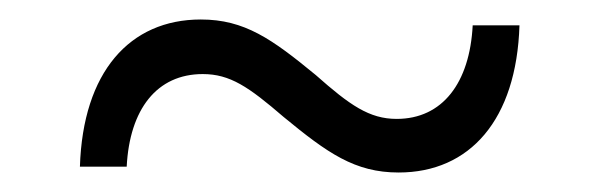

<svg xmlns="http://www.w3.org/2000/svg" viewBox="-20 -449 615 197"><path d="M110 -278C113 -337 141 -373 188 -373C216 -373 235 -360 271 -329C316 -292 344 -272 389 -272C462 -272 510 -326 513 -423H465C462 -364 434 -327 387 -327C359 -327 339 -341 304 -372C259 -409 231 -429 186 -429C113 -429 65 -375 62 -278Z"/></svg>

Font: Malon Grotesk
Style: Regular
Weight: 400
Designer: Julieta Ulanovsky
Foundry: Julieta Ulanovsky
Version: Version 7.200